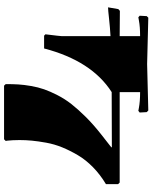

<svg xmlns="http://www.w3.org/2000/svg" viewBox="79 -840 761 960"><g transform="rotate(-90 460.0 -359.5)"><path d="M480 -142.1H27.8L20 -149.9V-210.9Q67.4 -239.3 104.5 -275.6Q141.6 -312 164.8 -351.6Q188 -391.1 203.9 -429.9Q219.7 -468.8 227.1 -509.8Q234.4 -550.8 237.3 -581.3Q240.2 -611.8 240.2 -643.1Q240.2 -660.6 239.3 -677Q238.3 -693.4 237.3 -702.6L235.8 -711.9L244.1 -720.2H512.2L520 -711.9Q520 -676.3 518.3 -648.4Q516.6 -620.6 510.5 -585.2Q504.4 -549.8 493.9 -519.8Q483.4 -489.7 464.8 -453.4Q446.3 -417 420.2 -383.5Q394 -350.1 356.2 -312Q318.4 -273.9 270 -235.8L204.1 -184.1V-181.2L480 -182.1Q636.2 -282.2 698.2 -520H762.2L769 -513.2Q759.8 -439 759.8 -432.1V-188Q804.2 -190.4 847.7 -195.3Q891.1 -200.2 903.8 -200.2L895 -148.9L886.2 -141.1Q826.7 -142.1 759.8 -142.1V-40Q806.6 -40 837.9 -45.9L854 -48.8L861.8 -42L859.9 -6.8L852.1 1L620.1 -4.9L388.2 1L379.9 -6.8L377.9 -42L386.2 -48.8L401.9 -45.9Q433.1 -40 480 -40Z"/></g></svg>

Font: Yokawerad
Style: Regular
Weight: 500
Designer: gluk
Foundry: gluk
Version: Version 0.79